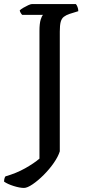

<svg xmlns="http://www.w3.org/2000/svg" viewBox="-56 -724 452 944"><path d="M62 200Q41 200 11 190.5Q-19 181 -36 169Q-36 161 -34 153.5Q-32 146 -29 143Q24 128 67.5 103.5Q111 79 138 56V-572Q138 -608 144 -627.5Q150 -647 156 -651H53Q49 -655 45.5 -661Q42 -667 41 -673Q47 -679 59 -686Q71 -693 83 -698.5Q95 -704 101 -704H317Q321 -700 325 -690Q329 -680 329 -669L287 -656Q269 -650 258 -641.5Q247 -633 242.5 -616.5Q238 -600 238 -569V20Q230 46 208.5 77Q187 108 159 136Q131 164 104.5 182Q78 200 62 200Z"/></svg>

Font: Texturina 12pt
Style: Regular
Weight: 400
Designer: Guillermo Torres Carreño
Foundry: Omnibus-Type
Version: Version 1.002